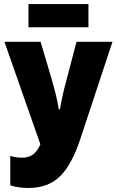

<svg xmlns="http://www.w3.org/2000/svg" viewBox="-20 -921 577 951"><path d="M122 10Q98 10 75 7Q52 4 31 -3V-149Q59 -140 89 -140Q121 -140 142 -154.5Q163 -169 180 -206L2 -714H181L236 -529Q247 -491 256 -455Q265 -419 271 -380H277Q284 -420 290.5 -449.5Q297 -479 307 -516L359 -714H537L378 -233Q335 -103 276 -46.5Q217 10 122 10ZM418 -901V-786H121V-901Z"/></svg>

Font: Noto Sans ExtraCondensed Black
Style: Regular
Weight: 900
Width: 2
Designer: Monotype Design Team
Foundry: Monotype Imaging Inc.
Version: Version 2.013; ttfautohint (v1.8.4.7-5d5b)